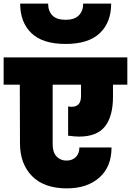

<svg xmlns="http://www.w3.org/2000/svg" viewBox="-34 -1056 721 1057"><path d="M667 -590H588V-523Q588 -416 544 -360Q500 -304 401 -304Q378 -304 341 -309V-470Q355 -468 360 -468Q412 -468 412 -527V-590H256V-261Q256 -217 277.5 -194.5Q299 -172 332 -172Q364 -172 383.5 -191.5Q403 -211 403 -244H580Q580 -138 513 -78.5Q446 -19 334 -19Q209 -19 142.5 -86.5Q76 -154 76 -267L75 -590H-14V-740H667ZM578 -1036Q578 -933 515.5 -873.5Q453 -814 327 -814Q201 -814 139 -873.5Q77 -933 77 -1036H231Q231 -995 254.5 -971Q278 -947 327 -947Q376 -947 400 -971.5Q424 -996 424 -1036Z"/></svg>

Font: DVN-Poppins ExtBd
Style: Regular
Weight: 800
Designer: Ninad Kale (Devanagari), Jonny Pinhorn (Latin)
Foundry: Indian Type Foundry
Version: 4.004